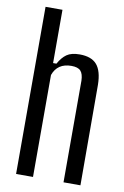

<svg xmlns="http://www.w3.org/2000/svg" viewBox="-90 -852 584 905"><g transform="rotate(10 202.5 -400.0)"><path d="M53 0V-800H134V-545H150Q167 -576 189 -591.5Q211 -607 251 -607Q307 -607 333 -577Q359 -547 360 -481L361 0H280V-487Q279 -519 266 -533Q253 -547 222 -547Q155 -547 134 -488V0Z"/></g></svg>

Font: Big Shoulders Text
Style: Regular
Weight: 400
Designer: Patric King
Foundry: XO Type Co
Version: Version 1.000; ttfautohint (v1.8.2)